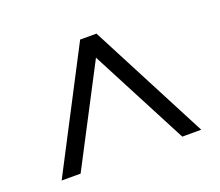

<svg xmlns="http://www.w3.org/2000/svg" viewBox="-84 -817 784 685"><g transform="rotate(-20 308.0 -475.0)"><path d="M43 -250 277 -700H339L573 -250H501L308 -620L115 -250Z"/></g></svg>

Font: DM Sans 12pt Light
Style: Regular
Weight: 300
Version: Version 4.004;gftools[0.9.30]